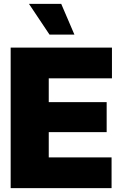

<svg xmlns="http://www.w3.org/2000/svg" viewBox="-20 -974 639 994"><path d="M35.2 0V-727.5H559.6V-568.4H232.4V-445.3H532.2V-290H232.4V-159.2H557.6V0ZM236.3 -794.9 129.9 -954.1H296.9L365.2 -794.9Z"/></svg>

Font: Inter Tight Black
Style: Regular
Weight: 900
Designer: Rasmus Andersson
Foundry: rsms
Version: Version 3.004; ttfautohint (v1.8.4.7-5d5b)